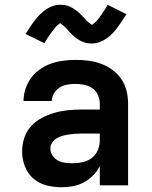

<svg xmlns="http://www.w3.org/2000/svg" viewBox="-20 -780 640 808"><path d="M239 8Q207 8 175.5 0Q144 -8 120 -29Q96 -50 84.5 -80.5Q73 -111 73 -143Q73 -171 82 -199Q91 -227 110.5 -248.5Q130 -270 155.5 -283.5Q181 -297 208.5 -305Q236 -313 264.5 -316Q293 -319 322 -319H400V-344Q400 -363 392 -380.5Q384 -398 369 -408.5Q354 -419 335.5 -423Q317 -427 298 -427Q281 -427 263.5 -424Q246 -421 231.5 -412Q217 -403 207.5 -387.5Q198 -372 198 -355H79Q79 -381 87.5 -406.5Q96 -432 111.5 -453Q127 -474 149 -489Q171 -504 195.5 -512.5Q220 -521 246 -524.5Q272 -528 298 -528Q325 -528 352.5 -524.5Q380 -521 405.5 -511.5Q431 -502 453 -486Q475 -470 490.5 -447.5Q506 -425 512.5 -398Q519 -371 519 -344V0H400V-81Q389 -59 371.5 -41.5Q354 -24 332.5 -12.5Q311 -1 287 3.5Q263 8 239 8ZM286 -93Q307 -93 328 -97.5Q349 -102 366 -115Q383 -128 391.5 -148Q400 -168 400 -189V-218H322Q309 -218 295.5 -217Q282 -216 269 -214Q256 -212 243 -208.5Q230 -205 218.5 -198Q207 -191 199.5 -179.5Q192 -168 192 -155Q192 -139 201 -125.5Q210 -112 224 -104.5Q238 -97 254 -95Q270 -93 286 -93ZM366 -597Q361 -597 355.5 -597.5Q350 -598 345 -599Q340 -600 335.5 -601.5Q331 -603 326 -605Q321 -607 316.5 -609.5Q312 -612 308.5 -614.5Q305 -617 300 -620.5Q295 -624 291 -627.5Q287 -631 283.5 -634.5Q280 -638 276.5 -641.5Q273 -645 270 -648.5Q267 -652 263 -656.5Q259 -661 255 -664.5Q251 -668 247.5 -671.5Q244 -675 239 -678Q234 -681 234 -683L231 -681Q228 -678 225 -676Q222 -674 219 -671Q216 -668 214.5 -666.5Q213 -665 211.5 -663Q210 -661 208.5 -659Q207 -657 205 -655Q203 -653 201.5 -650.5Q200 -648 198 -645.5Q196 -643 194 -640Q192 -637 190 -634Q188 -631 185.5 -628Q183 -625 181 -621.5Q179 -618 176.5 -614Q174 -610 171.5 -606Q169 -602 167 -598L88 -637Q99 -655 109 -670Q119 -685 128.5 -697Q138 -709 148.5 -719.5Q159 -730 172.5 -739.5Q186 -749 202 -754.5Q218 -760 234 -760Q239 -760 244.5 -759.5Q250 -759 255 -758Q260 -757 264.5 -755.5Q269 -754 274 -752Q279 -750 283.5 -747.5Q288 -745 291.5 -742.5Q295 -740 300 -736.5Q305 -733 309 -729.5Q313 -726 316.5 -722.5Q320 -719 323.5 -715.5Q327 -712 330 -709Q333 -706 337 -701.5Q341 -697 345 -693Q349 -689 352.5 -686Q356 -683 361 -679.5Q366 -676 366 -675L369 -677Q372 -679 375 -681.5Q378 -684 381 -686.5Q384 -689 385.5 -690.5Q387 -692 388.5 -694Q390 -696 391.5 -698Q393 -700 395 -702Q397 -704 398.5 -706.5Q400 -709 402 -711.5Q404 -714 406 -717Q408 -720 410 -723Q412 -726 414.5 -729.5Q417 -733 419 -736.5Q421 -740 423.5 -743.5Q426 -747 428.5 -751Q431 -755 433 -760L512 -720Q501 -703 491 -688Q481 -673 471.5 -660.5Q462 -648 451.5 -637.5Q441 -627 427.5 -617.5Q414 -608 398 -602.5Q382 -597 366 -597Z"/></svg>

Font: Iosevka Book
Style: Bold
Weight: 700
Designer: Belleve Invis
Foundry: Belleve Invis
Version: Version 28.0.7; ttfautohint (v1.8.3)